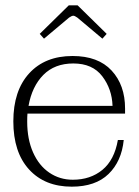

<svg xmlns="http://www.w3.org/2000/svg" viewBox="-20 -690 520 720"><path d="M145 -545 129 -563 238 -670H271L380 -563L364 -545L270 -624Q260 -631 255 -631Q249 -631 239 -624ZM83 -264Q82 -254 82 -234Q82 -168 104 -118.5Q126 -69 165 -42.5Q204 -16 253 -16Q319 -16 364 -53Q409 -90 422 -165H444Q436 -85 387 -37.5Q338 10 249 10Q148 10 89 -54.5Q30 -119 30 -235Q30 -350 89.5 -415Q149 -480 252 -480Q348 -480 398.5 -425.5Q449 -371 449 -283V-264ZM87 -293H402Q400 -356 363.5 -404Q327 -452 255 -452Q185 -452 142.5 -409Q100 -366 87 -293Z"/></svg>

Font: Taviraj ExtraLight
Style: Regular
Weight: 275
Designer: Katatrad Team
Foundry: CadsonDemak
Version: Version 1.001